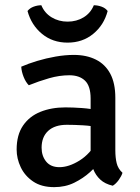

<svg xmlns="http://www.w3.org/2000/svg" viewBox="-20 -718 546 750"><path d="M45 -134Q45 -191 70 -227.5Q95 -264 138 -281.2Q181 -298.5 235.5 -298.5Q264 -298.5 299.8 -296Q335.5 -293.5 365.5 -286V-220Q338.5 -226.5 304.5 -228.5Q270.5 -230.5 241 -230.5Q194 -230.5 168.2 -206.8Q142.5 -183 142.5 -141Q142.5 -109 160.2 -87Q178 -65 212 -65Q249 -65 290.8 -91Q332.5 -117 360.5 -167.5L376 -90.5Q358 -69.5 331.5 -45.5Q305 -21.5 270 -4.2Q235 13 191.5 13Q142 13 109.5 -9Q77 -31 61 -64.8Q45 -98.5 45 -134ZM458.5 -43Q454.5 -30 443.8 -15Q433 0 420.5 7.5Q390 0.5 371.8 -16.5Q353.5 -33.5 344.5 -56.8Q335.5 -80 334 -106.5V-333Q334 -382 312 -403Q290 -424 251 -424Q212.5 -424 172.2 -412.5Q132 -401 92.5 -385Q80.5 -397 72.2 -417.8Q64 -438.5 63 -457.5Q90.5 -469.5 125.2 -480Q160 -490.5 197.2 -497Q234.5 -503.5 268.5 -503.5Q318 -503.5 354.5 -485.2Q391 -467 410.8 -430Q430.5 -393 430.5 -336V-131Q430.5 -102 435.8 -80.5Q441 -59 458.5 -43ZM400.5 -675Q386 -620 344.2 -585.8Q302.5 -551.5 244 -551.5Q185.5 -551.5 144 -585.8Q102.5 -620 87.5 -675Q96.5 -686.5 111.5 -692Q126.5 -697.5 141.5 -697.5Q154 -667 181.8 -650.2Q209.5 -633.5 244 -633.5Q279 -633.5 306.5 -650.2Q334 -667 346.5 -697.5Q361.5 -697.5 376.8 -692Q392 -686.5 400.5 -675Z"/></svg>

Font: Signika Negative Light
Style: Regular
Weight: 400
Version: Version 2.001